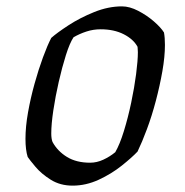

<svg xmlns="http://www.w3.org/2000/svg" viewBox="-20 -583 580 603"><path d="M208 0Q169 0 139.5 -18.5Q110 -37 91.5 -59Q73 -81 67 -90Q60 -112 60 -147Q60 -185 68 -230Q76 -275 88.5 -320Q101 -365 115 -403Q129 -441 141 -464Q159 -480 195 -503.5Q231 -527 275.5 -545Q320 -563 363 -563Q387 -563 414 -549Q441 -535 463 -516Q485 -497 495 -481Q498 -465 498 -442Q498 -405 490 -359.5Q482 -314 469.5 -266.5Q457 -219 441.5 -177.5Q426 -136 412 -107Q394 -88 362 -62.5Q330 -37 290 -18.5Q250 0 208 0ZM263 -72Q284 -72 304.5 -81.5Q325 -91 342 -105Q356 -129 369 -171Q382 -213 392 -260.5Q402 -308 407.5 -350.5Q413 -393 413 -419Q413 -424 412.5 -428.5Q412 -433 412 -436Q399 -460 368.5 -475.5Q338 -491 296 -491Q273 -491 251.5 -484Q230 -477 211 -466Q199 -448 187 -410Q175 -372 164.5 -326Q154 -280 147.5 -236.5Q141 -193 141 -164Q141 -147 145 -137Q161 -108 190.5 -90Q220 -72 263 -72Z"/></svg>

Font: Texturina 72pt 72pt Regular
Style: Italic
Weight: 400
Italic angle: -11°
Designer: Guillermo Torres Carreño
Foundry: Omnibus-Type
Version: Version 1.002; ttfautohint (v1.8.3)